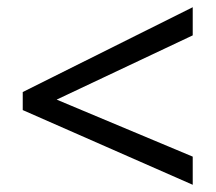

<svg xmlns="http://www.w3.org/2000/svg" viewBox="-20 -628 598 532"><path d="M43 -323V-373L514 -608V-530L137 -352L514 -194V-116Z"/></svg>

Font: Noto Sans Adlam New
Style: Regular
Weight: 400
Designer: Mark Jamra, Neil Patel
Foundry: JamraPatel LLC
Version: Version 3.000